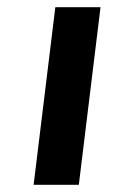

<svg xmlns="http://www.w3.org/2000/svg" viewBox="-20 -511 312 531"><path d="M198 0 258 -491H133L73 0Z"/></svg>

Font: Falling Sky
Style: MedObl
Weight: 500
Designer: Paul D. Hunt
Foundry: Adobe Systems Incorporated
Version: Version 1.02